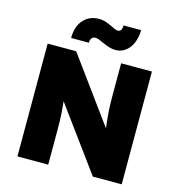

<svg xmlns="http://www.w3.org/2000/svg" viewBox="-130 -1037 1073 1151"><g transform="rotate(15 406.5 -461.5)"><path d="M83 0V-700H260L600 -234L559 -244Q554 -281 550.5 -311Q547 -341 544.5 -368Q542 -395 540.5 -422Q539 -449 539 -481Q539 -513 539 -553V-700H730V0H551L185 -500L254 -483Q259 -442 262.5 -412Q266 -382 268 -358Q270 -334 271.5 -312Q273 -290 273.5 -265Q274 -240 274 -208V0ZM404 -790Q385 -799 373 -803.5Q361 -808 351 -808Q336 -808 328 -797.5Q320 -787 320 -769H210Q210 -840 246.5 -881.5Q283 -923 344 -923Q360 -923 376.5 -919Q393 -915 423 -901Q440 -892 450 -888Q460 -884 469 -884Q482 -884 488.5 -895Q495 -906 494 -923H603Q603 -880 588.5 -844.5Q574 -809 547 -788.5Q520 -768 485 -768Q467 -768 448 -773.5Q429 -779 404 -790Z"/></g></svg>

Font: Mach ExtraBold
Style: Regular
Weight: 800
Version: Version 1.002